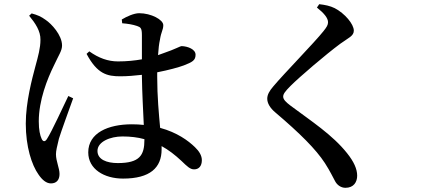

<svg xmlns="http://www.w3.org/2000/svg" viewBox="-20 -829 2040 916"><path d="M119 -754C148 -719 174 -681 173 -639C173 -600 162 -561 149 -513C133 -453 103 -342 103 -239C103 -130 131 -42 164 4C181 29 201 46 223 46C249 46 264 30 264 1C264 -27 247 -60 247 -93C247 -109 252 -130 261 -167C272 -203 310 -307 329 -360L306 -371C281 -320 227 -201 204 -166C195 -151 185 -153 179 -166C171 -183 165 -209 165 -250C165 -351 206 -453 237 -516C261 -568 276 -587 276 -612C276 -662 225 -716 198 -734C176 -750 160 -757 131 -765ZM669 -165V-162C669 -88 646 -51 542 -51C489 -51 445 -68 445 -109C445 -153 506 -178 564 -178C602 -178 637 -174 669 -165ZM563 -718C589 -716 614 -712 634 -705C651 -699 657 -695 657 -661V-546C623 -540 585 -536 543 -536C495 -536 451 -552 406 -584L393 -572C444 -476 491 -465 554 -465C587 -465 622 -468 657 -472V-463C658 -388 663 -299 666 -233C648 -235 629 -236 609 -236C496 -236 401 -195 401 -102C401 -22 477 23 567 23C696 23 751 -29 751 -116V-132C784 -114 815 -90 846 -61C873 -35 887 -21 906 -21C929 -21 943 -37 943 -65C943 -86 931 -107 910 -127C878 -158 825 -197 744 -219C738 -285 730 -368 730 -462V-484C786 -495 833 -508 857 -517C898 -533 913 -541 913 -568C913 -594 876 -608 847 -609C839 -609 818 -595 759 -575L734 -566C736 -596 739 -622 743 -639C749 -679 759 -686 759 -709C759 -735 701 -766 644 -766C619 -766 584 -750 561 -736Z M1492 -793C1526 -766 1545 -743 1545 -723C1545 -710 1539 -700 1523 -680C1481 -627 1336 -479 1284 -417C1265 -395 1255 -377 1255 -358C1255 -337 1268 -314 1293 -293C1412 -192 1487 -117 1530 -51C1557 -9 1567 15 1579 36C1588 53 1606 67 1628 67C1668 67 1684 39 1684 9C1684 -23 1668 -58 1636 -98C1566 -186 1465 -251 1366 -325C1345 -341 1331 -354 1331 -368C1331 -380 1339 -392 1367 -420C1409 -462 1533 -568 1603 -620C1643 -649 1668 -657 1668 -683C1668 -714 1625 -765 1577 -790C1555 -801 1530 -806 1503 -809Z"/></svg>

Font: Noto Serif CJK JP SemiBold
Style: Regular
Weight: 600
Designer: Ryoko NISHIZUKA 西塚涼子 (kana & ideographs); Frank Grießhammer (Latin, Greek & Cyrillic); Wenlong ZHANG 张文龙 (bopomofo); San
Foundry: Adobe
Version: Version 2.001;hotconv 1.1.0;makeotfexe 2.6.0